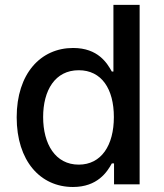

<svg xmlns="http://www.w3.org/2000/svg" viewBox="-20 -747 666 778"><path d="M275.6 10.7C375 10.7 414.1 -50.1 433.2 -84.9H442.1V0H545.8V-727.3H439.6V-457H433.2C414.1 -490.8 377.8 -552.6 276.3 -552.6C144.5 -552.6 47.6 -448.5 47.6 -271.7C47.6 -95.2 143.1 10.7 275.6 10.7ZM154.8 -272.7C154.8 -381 203.1 -462.4 299 -462.4C391.7 -462.4 441.4 -386.7 441.4 -272.7C441.4 -158 390.6 -79.9 299 -79.9C204.2 -79.9 154.8 -163.4 154.8 -272.7Z"/></svg>

Font: Magic Ui Pro Medium
Style: Regular
Weight: 500
Designer: Stefan Endress, Andreas Faust
Version: Version 1.000;FEAKit 1.0